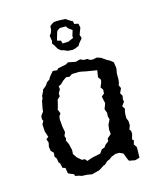

<svg xmlns="http://www.w3.org/2000/svg" viewBox="-108 -782 732 871"><g transform="rotate(-15 258.0 -346.5)"><path d="M251 1 216 10 193 6 169 5 158 1 139 -3 138 -11 112 -22 110 -28 107 -49 94 -53 89 -75 83 -82 80 -100 72 -112 74 -129 62 -142 59 -161 63 -180 57 -197 68 -206 59 -233 57 -267 65 -281 61 -291 62 -305 75 -323 76 -335 80 -355 83 -371 88 -380 89 -392 99 -412 100 -418 119 -434 126 -446 141 -456 144 -464 158 -481 165 -489 186 -487 191 -494 230 -502 242 -509 277 -502 294 -507H301L313 -501H331L341 -494L353 -492L374 -496L392 -490L415 -474L430 -466L443 -455L447 -426L443 -403V-374L441 -359L437 -349L444 -334L434 -312L442 -298L439 -283L441 -271L428 -253L437 -239L433 -224L432 -209V-195L438 -181L439 -161L432 -142L438 -135L439 -120L432 -96L439 -90L434 -72L444 -57V-37L443 -7L422 -1L394 -6L389 -15L378 -44L361 -52H342L322 -44L310 -35L298 -30L284 -17L277 -15L257 -2ZM211 -54 237 -63 276 -71 288 -88 302 -93 310 -104 326 -116V-128L345 -145L343 -166L346 -188L357 -210L353 -225L354 -242L347 -261L352 -273L357 -287L354 -299L350 -319L363 -330L364 -348L355 -361L364 -382L366 -394L356 -408L361 -440L311 -448L287 -453L278 -454L245 -453L232 -444L216 -446L199 -434L186 -421L173 -415L175 -401L165 -383L166 -370L153 -358L150 -345L144 -321L141 -315L149 -294L141 -283L139 -269L142 -233L147 -207L140 -190L144 -178L141 -169L150 -150L157 -120L156 -101L169 -82L189 -65H202ZM253 -560 240 -566 235 -568 227 -569 213 -580 203 -598 194 -610 197 -622 195 -633 193 -647 201 -657 206 -671 207 -688 217 -696 227 -702 240 -703H260L275 -702H281L299 -690L306 -686L312 -683L314 -670L323 -668L333 -666L337 -647L334 -639L329 -626L325 -615L330 -601L328 -596L321 -588L312 -577L308 -569L290 -561L277 -558L263 -559ZM240 -598 268 -599 293 -610 292 -619 300 -645 281 -659 275 -669H246L233 -660L230 -654L219 -617L237 -612Z"/></g></svg>

Font: Winky Rough Light
Style: Regular
Weight: 300
Designer: Simon Atzbach
Foundry: typofactur
Version: Version 1.206; ttfautohint (v1.8.4.7-5d5b)